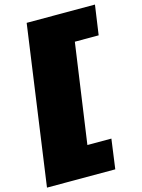

<svg xmlns="http://www.w3.org/2000/svg" viewBox="-132 -876 777 1051"><g transform="rotate(-15 256.5 -350.0)"><path d="M513 -800 489 -632H354L274 -68H410L387 100H0L126 -800Z"/></g></svg>

Font: Pathway Extreme 8pt Thin 12pt Black
Style: Italic
Weight: 900
Italic angle: -8°
Version: Version 1.001;gftools[0.9.26]